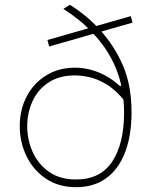

<svg xmlns="http://www.w3.org/2000/svg" viewBox="-20 -768 628 797"><path d="M296 9Q223 9 170.5 -26.5Q118 -62 90 -119.8Q62 -177.5 62 -244Q62 -312 90.5 -367Q119 -422 170.8 -454.5Q222.5 -487 292 -487Q321.5 -487 352.5 -479.5Q383.5 -472 415 -455.5Q446.5 -439 477 -411.5L499 -412.5Q499 -396 499 -379.8Q499 -363.5 499 -347Q461 -394.5 422.8 -417.5Q384.5 -440.5 350.8 -447.8Q317 -455 292 -455Q225 -455 180.8 -425.2Q136.5 -395.5 114.8 -347.5Q93 -299.5 93 -244Q93 -188 115.5 -137.5Q138 -87 183 -55Q228 -23 296 -23Q396.5 -23 445.8 -97.2Q495 -171.5 495 -301Q495 -402.5 461 -485Q427 -567.5 361 -635Q336.5 -661.5 306.8 -685.5Q277 -709.5 243 -731L270 -748Q304.5 -726.5 335.8 -700.8Q367 -675 394 -645Q455.5 -577.5 490.8 -495Q526 -412.5 526 -302Q526 -205.5 499.2 -135.8Q472.5 -66 421.2 -28.5Q370 9 296 9ZM184 -575 177 -602Q219 -614 257.5 -625Q296 -636 327.5 -645L372.5 -658Q404 -667 442.5 -678Q481 -689 523 -701L530 -674Q488 -662 449.5 -651Q411 -640 380 -631L334 -618Q303 -609 264.5 -598Q226 -587 184 -575Z"/></svg>

Font: Commissioner Thin Thin
Style: Regular
Weight: 250
Version: Version 1.000